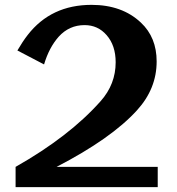

<svg xmlns="http://www.w3.org/2000/svg" viewBox="-20 -767 725 787"><path d="M43.9 0V-83Q264.6 -208 392.6 -352.5Q454.1 -421.9 454.1 -511.7Q454.1 -580.6 417 -623Q381.3 -664.1 326.7 -664.1Q263.7 -664.1 220.7 -616.7Q181.2 -572.3 160.6 -502.9L51.3 -560.1Q73.2 -597.7 93.8 -624Q189.5 -747.1 355 -747.1Q480.5 -747.1 557.6 -674.3Q622.1 -613.8 622.1 -515.1Q622.1 -403.3 541.5 -314.9Q436.5 -199.2 211.9 -83H626.5V0Z"/></svg>

Font: Klaudia
Style: Bold
Weight: 700
Designer: Wojciech Kalinowski "wmk69" (wmk69@o2.pl)
Foundry: Wojciech Kalinowski "wmk69" (wmk69@o2.pl)
Version: Version 3.1.0; 2021-05-10